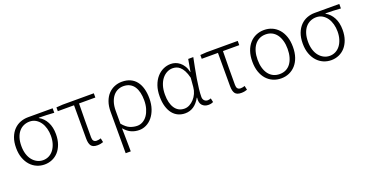

<svg xmlns="http://www.w3.org/2000/svg" viewBox="-35 -1219 3983 2091"><g transform="rotate(-20 1956.5 -174.0)"><path d="M289 13Q242 13 200 -5Q158 -23 126 -58Q94 -93 75 -144.5Q56 -196 56 -262Q56 -332 75.5 -383Q95 -434 128 -467.5Q161 -501 203.5 -517Q246 -533 292 -533H578V-481Q531 -484 489 -486Q447 -488 401 -488V-484Q455 -454 485.5 -396Q516 -338 516 -256Q516 -192 498 -141.5Q480 -91 449.5 -57Q419 -23 377.5 -5Q336 13 289 13ZM289 -37Q325 -37 356 -52.5Q387 -68 409.5 -97Q432 -126 445 -167Q458 -208 458 -259Q458 -303 447 -343.5Q436 -384 414.5 -415Q393 -446 362 -464.5Q331 -483 291 -483Q255 -483 223 -469Q191 -455 167.5 -427.5Q144 -400 130.5 -358.5Q117 -317 117 -262Q117 -210 130 -168.5Q143 -127 166.5 -98Q190 -69 221.5 -53Q253 -37 289 -37Z M694 -533H1055V-484H866Q864 -383 863.5 -286Q863 -189 863 -92Q863 -37 909 -37Q921 -37 934 -39.5Q947 -42 958 -46L968 1Q956 6 937.5 9.5Q919 13 899 13Q848 13 828 -14Q808 -41 808 -98V-484H620V-528Z M1158 -281Q1158 -347 1176 -397Q1194 -447 1225 -480Q1256 -513 1297 -530Q1338 -547 1384 -547Q1439 -547 1480.5 -528Q1522 -509 1549.5 -473.5Q1577 -438 1591 -387.5Q1605 -337 1605 -275Q1605 -207 1586.5 -153.5Q1568 -100 1537.5 -63Q1507 -26 1467.5 -6.5Q1428 13 1386 13Q1338 13 1296 -5Q1254 -23 1213 -70Q1214 -32 1214.5 0.5Q1215 33 1215.5 64.5Q1216 96 1216.5 128.5Q1217 161 1217 199H1158ZM1381 -38Q1415 -38 1445 -55Q1475 -72 1497 -103Q1519 -134 1532 -177.5Q1545 -221 1545 -275Q1545 -323 1535.5 -363.5Q1526 -404 1506.5 -433.5Q1487 -463 1456 -479.5Q1425 -496 1382 -496Q1349 -496 1318.5 -482.5Q1288 -469 1265 -441.5Q1242 -414 1228 -371.5Q1214 -329 1214 -271V-123Q1258 -70 1299.5 -54Q1341 -38 1381 -38Z M1918 13Q1874 13 1837 -4Q1800 -21 1773.5 -54.5Q1747 -88 1732 -138Q1717 -188 1717 -254Q1717 -324 1736 -378.5Q1755 -433 1787.5 -470.5Q1820 -508 1862 -527.5Q1904 -547 1950 -547Q1976 -547 2002 -538.5Q2028 -530 2051.5 -511.5Q2075 -493 2093.5 -463.5Q2112 -434 2122 -391H2124L2149 -533H2208Q2197 -478 2185 -417.5Q2173 -357 2163.5 -298.5Q2154 -240 2148 -187.5Q2142 -135 2142 -95Q2142 -68 2157.5 -52.5Q2173 -37 2196 -37Q2205 -37 2215 -39.5Q2225 -42 2233 -45L2243 1Q2233 6 2219.5 9.5Q2206 13 2186 13Q2142 13 2115 -16Q2088 -45 2096 -104H2092Q2028 13 1918 13ZM1928 -38Q1958 -38 1986.5 -53Q2015 -68 2038.5 -93.5Q2062 -119 2077.5 -153.5Q2093 -188 2096 -226L2105 -331Q2092 -384 2074 -416.5Q2056 -449 2035.5 -466.5Q2015 -484 1994 -490Q1973 -496 1953 -496Q1919 -496 1887.5 -480Q1856 -464 1831.5 -433.5Q1807 -403 1792.5 -358Q1778 -313 1778 -254Q1778 -154 1817 -96Q1856 -38 1928 -38Z M2362 -533H2723V-484H2534Q2532 -383 2531.5 -286Q2531 -189 2531 -92Q2531 -37 2577 -37Q2589 -37 2602 -39.5Q2615 -42 2626 -46L2636 1Q2624 6 2605.5 9.5Q2587 13 2567 13Q2516 13 2496 -14Q2476 -41 2476 -98V-484H2288V-528Z M3031 13Q2981 13 2938 -5.5Q2895 -24 2863 -59.5Q2831 -95 2813 -147Q2795 -199 2795 -266Q2795 -334 2813 -386Q2831 -438 2863 -474Q2895 -510 2938 -528.5Q2981 -547 3031 -547Q3081 -547 3123.5 -528.5Q3166 -510 3198 -474Q3230 -438 3248 -386Q3266 -334 3266 -266Q3266 -199 3248 -147Q3230 -95 3198 -59.5Q3166 -24 3123.5 -5.5Q3081 13 3031 13ZM3031 -37Q3072 -37 3104 -53Q3136 -69 3158 -99Q3180 -129 3192 -171.5Q3204 -214 3204 -266Q3204 -318 3192 -360.5Q3180 -403 3158 -433Q3136 -463 3104 -479.5Q3072 -496 3031 -496Q2990 -496 2957.5 -479.5Q2925 -463 2902.5 -433Q2880 -403 2868 -360.5Q2856 -318 2856 -266Q2856 -214 2868 -171.5Q2880 -129 2902.5 -99Q2925 -69 2957.5 -53Q2990 -37 3031 -37Z M3611 13Q3564 13 3522 -5Q3480 -23 3448 -58Q3416 -93 3397 -144.5Q3378 -196 3378 -262Q3378 -332 3397.5 -383Q3417 -434 3450 -467.5Q3483 -501 3525.5 -517Q3568 -533 3614 -533H3900V-481Q3853 -484 3811 -486Q3769 -488 3723 -488V-484Q3777 -454 3807.5 -396Q3838 -338 3838 -256Q3838 -192 3820 -141.5Q3802 -91 3771.5 -57Q3741 -23 3699.5 -5Q3658 13 3611 13ZM3611 -37Q3647 -37 3678 -52.5Q3709 -68 3731.5 -97Q3754 -126 3767 -167Q3780 -208 3780 -259Q3780 -303 3769 -343.5Q3758 -384 3736.5 -415Q3715 -446 3684 -464.5Q3653 -483 3613 -483Q3577 -483 3545 -469Q3513 -455 3489.5 -427.5Q3466 -400 3452.5 -358.5Q3439 -317 3439 -262Q3439 -210 3452 -168.5Q3465 -127 3488.5 -98Q3512 -69 3543.5 -53Q3575 -37 3611 -37Z"/></g></svg>

Font: Kinto Sans Light
Style: Regular
Weight: 300
Designer: Authors: Ryoko NISHIZUKA  (kana & ideographs); Paul D. Hunt (Latin, Greek & Cyrillic); Wenlong ZHANG  (bopomofo); Sandol
Foundry: Adobe Systems Incorporated, ookami Inc.
Version: Version 0.001